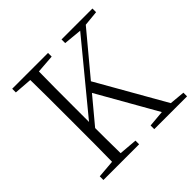

<svg xmlns="http://www.w3.org/2000/svg" viewBox="-179 -900 1076 1076"><g transform="rotate(-45 359.5 -361.5)"><path d="M162 0H231C229 -110 229 -209 229 -272V-390C229 -502 229 -614 231 -723H162C164 -613 164 -502 164 -390V-333C164 -221 164 -110 162 0ZM56 0H339V-29L207 -40H188L56 -29ZM56 -694 188 -684H207L340 -694V-723H56ZM459 0H719V-29L600 -40H584L459 -29ZM447 -694 572 -682 590 -684 692 -694V-723H447ZM196 -199 633 -723H588L215 -270L199 -250H192ZM578 0H649L389 -456L347 -406Z"/></g></svg>

Font: Source Han Serif CN VF
Style: Regular
Weight: 250
Designer: Ryoko NISHIZUKA 西塚涼子 (kana & ideographs); Frank Grießhammer (Latin, Greek & Cyrillic); Wenlong ZHANG 张文龙 (bopomofo); San
Foundry: Adobe
Version: Version 2.002;hotconv 1.1.0;makeotfexe 2.6.0